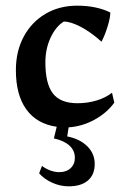

<svg xmlns="http://www.w3.org/2000/svg" viewBox="-20 -438 448 677"><path d="M222 11 217 43Q262 52 288 78Q314 104 314 140Q314 178 290 198.5Q266 219 222 219Q192 219 163.5 206Q135 193 118 173L128 147Q141 157 157 163Q173 169 189 169Q214 169 229 155Q244 141 244 118Q244 93 225 75.5Q206 58 170 50L180 9Q110 -1 73 -52Q36 -103 36 -191Q36 -257 63.5 -308.5Q91 -360 140 -389Q189 -418 252 -418Q320 -418 369 -394Q369 -376 359.5 -345Q350 -314 338 -291Q300 -325 264.5 -343.5Q229 -362 205 -362Q177 -345 158.5 -305.5Q140 -266 140 -218Q140 -143 166.5 -108.5Q193 -74 253 -74Q288 -74 320 -83.5Q352 -93 375 -111L383 -76Q356 -39 312.5 -15.5Q269 8 222 11Z"/></svg>

Font: Mirza Medium
Style: Regular
Weight: 500
Designer: Arabic design by Kourosh Beigpour, Latin design by Eduardo Tunni, engineering by Lasse Fister
Version: Version 1.0010g